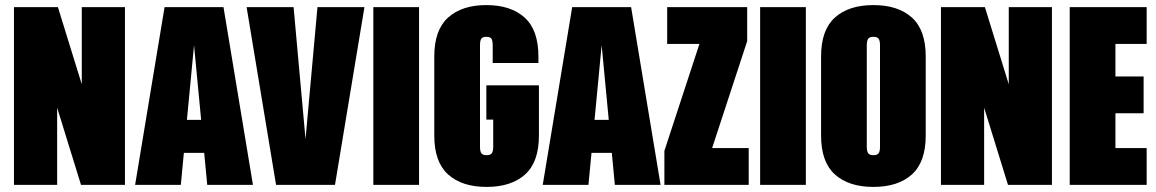

<svg xmlns="http://www.w3.org/2000/svg" viewBox="-20 -728 4550 756"><path d="M472 0H299L205 -304V0H35V-700H208L302 -396V-700H472Z M784 -126H704L692 0H512L628 -700H860L976 0H796ZM772 -256 744 -550 716 -256Z M1299 0 1415 -700H1230L1183 -180L1136 -700H951L1067 0Z M1630 -700V0H1450V-700Z M1922 -257H1895V-392H2102V-194Q2102 -90 2047.5 -41Q1993 8 1896 8Q1799 8 1744.5 -41Q1690 -90 1690 -194V-506Q1690 -610 1744.5 -659Q1799 -708 1895 -708Q1991 -708 2045.5 -659Q2100 -610 2100 -506V-480H1920V-550Q1920 -568 1915 -575.5Q1910 -583 1895 -583Q1880 -583 1875 -575.5Q1870 -568 1870 -550V-150Q1870 -132 1875.5 -124.5Q1881 -117 1896 -117Q1911 -117 1916.5 -124.5Q1922 -132 1922 -150Z M2389 -126H2309L2297 0H2117L2233 -700H2465L2581 0H2401ZM2377 -256 2349 -550 2321 -256Z M2928 0H2596V-134L2734 -555H2607V-700H2922V-566L2784 -145H2928Z M3153 -700V0H2973V-700Z M3213 -194V-506Q3213 -610 3267.5 -659Q3322 -708 3419 -708Q3516 -708 3570.5 -659Q3625 -610 3625 -506V-194Q3625 -90 3570.5 -41Q3516 8 3419 8Q3322 8 3267.5 -41Q3213 -90 3213 -194ZM3445 -150V-550Q3445 -568 3439.5 -575.5Q3434 -583 3419 -583Q3404 -583 3398.5 -575.5Q3393 -568 3393 -550V-150Q3393 -132 3398.5 -124.5Q3404 -117 3419 -117Q3434 -117 3439.5 -124.5Q3445 -132 3445 -150Z M4122 0H3949L3855 -304V0H3685V-700H3858L3952 -396V-700H4122Z M4372 -427H4483V-282H4372V-145H4495V0H4192V-700H4495V-555H4372Z"/></svg>

Font: FFF_AZADLIQ Black
Style: Regular
Weight: 900
Designer: bBox Type GmbH
Foundry: bBox Type GmbH
Version: Version 1.001